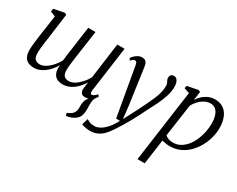

<svg xmlns="http://www.w3.org/2000/svg" viewBox="-101 -1009 2122 1716"><g transform="rotate(30 960.0 -151.0)"><path d="M639 239.5 633 212Q655.5 202 670.8 192.2Q686 182.5 695.5 166Q708.5 144 707 113Q705.5 82 712 51.5Q716.5 30.5 730.5 13Q744.5 -4.5 752.5 -15.5L802.5 -47Q783 -25 777.8 -0.8Q772.5 23.5 773.5 52.5Q774 64 774.2 75.2Q774.5 86.5 774.5 97Q774.5 131 765.5 158.8Q756.5 186.5 727 207.5Q711 219 691.8 226.5Q672.5 234 639 239.5ZM156.5 -286Q154.5 -271 151.5 -250.8Q148.5 -230.5 145.8 -208Q143 -185.5 141 -164.2Q139 -143 139 -126Q139 -76 157.2 -59.2Q175.5 -42.5 207 -42.5Q234.5 -42.5 265.2 -61.5Q296 -80.5 323.8 -111.5Q351.5 -142.5 370 -178Q373 -208.5 377.5 -242.5Q382 -276.5 387 -308.5Q392.5 -348.5 398 -388.5Q403.5 -428.5 409 -467.2Q414.5 -506 419.5 -542.5H494.5Q481.5 -452 472.2 -387Q463 -322 456.5 -277Q450 -232 446.5 -202.8Q443 -173.5 441.2 -155.2Q439.5 -137 439.5 -125Q439.5 -76 457.5 -59.2Q475.5 -42.5 507 -42.5Q534.5 -42.5 564.8 -61Q595 -79.5 622.8 -110Q650.5 -140.5 670 -176.5L719 -542.5H794.5L730.5 -77.5Q728 -58.5 731.5 -49Q735 -39.5 743.5 -39.5Q754 -39.5 766.8 -47.8Q779.5 -56 796.5 -74L808 -53Q803 -45 788 -30Q773 -15 751 -2.8Q729 9.5 702.5 9.5Q673.5 9.5 661.5 -9Q649.5 -27.5 654 -59.5L662.5 -118.5Q645.5 -92 625 -68.5Q604.5 -45 580.5 -27.2Q556.5 -9.5 530 0.2Q503.5 10 474.5 10Q442 10 417.8 -0.8Q393.5 -11.5 379.8 -36.5Q366 -61.5 366 -104L369 -128Q352 -99.5 331 -74.5Q310 -49.5 285.5 -30.5Q261 -11.5 233.2 -0.8Q205.5 10 175 10Q141 10 115.8 -1.8Q90.5 -13.5 76.8 -40.8Q63 -68 63 -114Q63 -129.5 65.5 -154.2Q68 -179 71.2 -206Q74.5 -233 77.5 -256.2Q80.5 -279.5 82.5 -291L110 -481L58 -503L63 -533.5L173 -555L191 -544Z M953 -465Q949.5 -485.5 943.8 -492.8Q938 -500 929 -500Q919 -500 909.2 -493.5Q899.5 -487 886 -474L875 -497Q880.5 -505 894.5 -518.8Q908.5 -532.5 928.2 -543.8Q948 -555 969.5 -555Q991.5 -555 1003.5 -546.5Q1015.5 -538 1021.2 -523Q1027 -508 1029.5 -488Q1036 -442.5 1042.5 -396.8Q1049 -351 1055.2 -305.2Q1061.5 -259.5 1068 -214Q1074.5 -168.5 1081 -123L1096 9L1168.5 -130Q1192 -179 1212.5 -220.2Q1233 -261.5 1248.5 -298.2Q1264 -335 1272.8 -369.8Q1281.5 -404.5 1281.5 -440Q1281.5 -456.5 1276 -468.2Q1270.5 -480 1265.2 -490.2Q1260 -500.5 1260 -513Q1260 -534 1271 -544Q1282 -554 1298 -554Q1315 -554 1326.8 -544Q1338.5 -534 1344.8 -514.8Q1351 -495.5 1351 -468.5Q1351 -421.5 1333.8 -368.8Q1316.5 -316 1291 -264.5Q1265.5 -213 1241 -167Q1221 -125.5 1200.8 -86.5Q1180.5 -47.5 1160.8 -12.5Q1141 22.5 1122.8 52.5Q1104.5 82.5 1088.5 107Q1072.5 131.5 1059 149.5Q1042.5 174 1019.2 196.5Q996 219 964.8 233.2Q933.5 247.5 893 247.5Q870.5 247.5 845 243Q819.5 238.5 804 230.5L823 166.5Q832 172.5 852 181.8Q872 191 904.5 191Q931 191 960.8 174.8Q990.5 158.5 1021.5 124.5Q1052.5 90.5 1080.5 35.5H1041Z M1387.5 254 1490.5 -487.5 1435 -506 1440.5 -533 1553.5 -555 1571.5 -545 1559.5 -456.5Q1576 -483 1600.5 -505.8Q1625 -528.5 1656 -542.2Q1687 -556 1721.5 -556Q1777 -556 1813 -529.8Q1849 -503.5 1866.5 -457.2Q1884 -411 1884 -351Q1884 -303.5 1870.8 -253.2Q1857.5 -203 1831.8 -156Q1806 -109 1768.8 -71.5Q1731.5 -34 1683.2 -12Q1635 10 1576.5 10Q1557.5 10 1537 6.2Q1516.5 2.5 1497.5 -1.5L1462 254ZM1505.5 -60Q1520.5 -46.5 1541 -39.5Q1561.5 -32.5 1586 -32.5Q1628.5 -32.5 1663 -52.2Q1697.5 -72 1723.8 -105Q1750 -138 1767.5 -179.2Q1785 -220.5 1794 -264.5Q1803 -308.5 1803 -349.5Q1803 -399.5 1791.5 -434Q1780 -468.5 1758.5 -486.5Q1737 -504.5 1707 -504.5Q1674.5 -504.5 1644 -488Q1613.5 -471.5 1589.8 -445.8Q1566 -420 1553 -392.5Z"/></g></svg>

Font: Merriweather 48pt Light
Style: Italic
Weight: 300
Italic angle: -7.8°
Version: Version 2.101